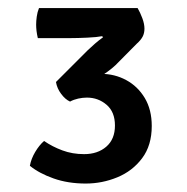

<svg xmlns="http://www.w3.org/2000/svg" viewBox="-20 -762 457 468"><path d="M260.2 -456Q260.2 -489.2 239.8 -506.6Q219.4 -524.1 191.9 -524.1Q181.4 -524.1 170.6 -521.7Q159.8 -519.3 150.7 -514.4Q139 -519.7 129 -533.2Q119 -546.6 116.4 -562.1Q141.8 -570.6 171.8 -576.3Q201.8 -582 226.4 -582Q259.5 -582 287.6 -566.8Q315.8 -551.6 332.9 -523.1Q349.9 -494.6 349.9 -455Q349.9 -407.5 326.4 -376.3Q302.9 -345 265.9 -329.8Q229 -314.6 188.9 -314.6Q145.8 -314.6 110.7 -327Q75.7 -339.3 52.8 -357.9Q56 -375.2 65.8 -391.6Q75.6 -408.1 87.4 -418.4Q107.7 -404.4 132.1 -395.4Q156.5 -386.3 185 -386.3Q218.1 -386.3 239.1 -404.5Q260.2 -422.8 260.2 -456ZM261.6 -603.2Q245.2 -587.7 218 -571.5Q190.8 -555.3 164.9 -545.9L116.4 -562.1L193.7 -639.4Q201.3 -646.8 211.7 -655.8Q222.1 -664.8 231.1 -671.1L229.1 -673.8Q216.4 -671.3 192.6 -670.2Q168.9 -669.1 152.3 -669.1H72.2Q70 -678.6 69 -686.9Q68.1 -695.3 68.1 -702.2Q68.1 -710.8 69.6 -721.6Q71 -732.4 75.1 -742.4H315.4Q321.7 -731.6 326.9 -717.7Q332.1 -703.9 332.1 -692.1Q332.1 -681 327.6 -672.5Q323 -664 313.1 -655.2Z"/></svg>

Font: Signika SC
Style: Regular
Weight: 300
Designer: Anna Giedryś
Foundry: Anna Giedryś
Version: Version 2.000